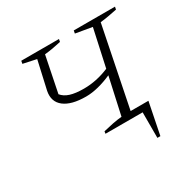

<svg xmlns="http://www.w3.org/2000/svg" viewBox="-151 -659 933 944"><g transform="rotate(-30 315.5 -186.5)"><path d="M278 -206Q195 -206 154.5 -237.5Q114 -269 125 -326L161 -486L86 -502L89 -518H303L300 -503Q272 -497 253 -493.5Q234 -490 206 -487L165 -284Q181 -264 210.5 -254.5Q240 -245 288 -245Q360 -245 431 -275L477 -486L384 -502L387 -518H621L618 -503Q593 -498 568.5 -493.5Q544 -489 522 -487L431 -35H532L496 145H479V0H268L270 -13Q298 -20 326 -25.5Q354 -31 378 -33L424 -242Q386 -225 348.5 -215.5Q311 -206 278 -206Z"/></g></svg>

Font: Piazzolla SC ExtraLight
Style: Italic
Weight: 200
Italic angle: -11.3°
Designer: Juan Pablo del Peral
Foundry: Huerta Tipografica
Version: Version 1.330